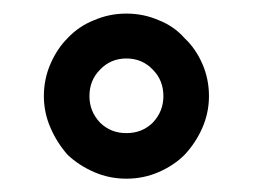

<svg xmlns="http://www.w3.org/2000/svg" viewBox="-20 -734 374 284"><path d="M167 -537.1Q190.4 -537.1 206.1 -552.7Q221.7 -569.3 221.7 -591.8Q221.7 -615.2 206.1 -630.9Q190.4 -647.5 167 -647.5Q143.6 -647.5 127.9 -630.9Q112.3 -615.2 112.3 -591.8Q112.3 -569.3 127.9 -552.7Q143.6 -537.1 167 -537.1ZM167 -469.7Q141.6 -469.7 119.1 -479.5Q96.7 -489.3 80.1 -504.9Q64.5 -522.5 54.7 -544.9Q44.9 -567.4 44.9 -591.8Q44.9 -617.2 54.7 -639.6Q64.5 -662.1 80.1 -677.7Q96.7 -695.3 119.1 -704.1Q141.6 -713.9 167 -713.9Q192.4 -713.9 214.8 -704.1Q237.3 -695.3 252.9 -677.7Q269.5 -662.1 279.3 -639.6Q289.1 -617.2 289.1 -591.8Q289.1 -567.4 279.3 -544.9Q269.5 -522.5 252.9 -504.9Q237.3 -489.3 214.8 -479.5Q192.4 -469.7 167 -469.7Z"/></svg>

Font: SSportsD
Style: Medium
Weight: 400
Designer: Swiss Typefaces
Version: Version 1.000